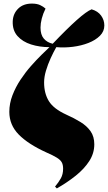

<svg xmlns="http://www.w3.org/2000/svg" viewBox="-20 -822 602 1071"><path d="M297 229 287 219Q307 195 319.5 172.5Q332 150 332 119Q332 97 324.5 83.5Q317 70 297 57.5Q277 45 238 28Q137 -18 84.5 -71.5Q32 -125 32 -198Q32 -245 49.5 -290.5Q67 -336 94.5 -377.5Q122 -419 153 -454Q184 -489 211.5 -516Q239 -543 256 -559Q201 -559 153.5 -574Q106 -589 77.5 -621Q49 -653 51 -704Q53 -746 81.5 -774Q110 -802 158 -802Q186 -802 204 -793.5Q222 -785 234 -774Q220 -746 213 -718.5Q206 -691 206 -668Q206 -628 224.5 -606.5Q243 -585 274 -578Q353 -661 408 -710Q463 -759 491 -770Q526 -760 544 -735Q562 -710 562 -680Q562 -647 537.5 -622.5Q513 -598 473.5 -582.5Q434 -567 387 -561Q340 -555 294 -559Q278 -531 262.5 -497Q247 -463 236.5 -428Q226 -393 226 -362Q226 -301 252.5 -258Q279 -215 349 -183Q394 -163 429.5 -141Q465 -119 485.5 -89.5Q506 -60 506 -17Q506 33 478 76.5Q450 120 402.5 158Q355 196 297 229Z"/></svg>

Font: Literata 72pt Black
Style: Italic
Weight: 900
Italic angle: -2°
Designer: Latin by Veronika Burian and Jose Scaglione. Greek by Irene Vlachou. Cyrillic by Vera Evstafieva
Foundry: TypeTogether
Version: Version 3.002